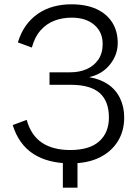

<svg xmlns="http://www.w3.org/2000/svg" viewBox="-20 -742 641 892"><path d="M308 17Q256 17 212.5 6Q169 -5 135 -27Q101 -49 77 -82.5Q53 -116 39 -161L104 -185Q124 -113 175 -79Q226 -45 306 -45Q396 -45 441 -85.5Q486 -126 486 -196Q486 -272 443 -310Q400 -348 309 -348H210V-406H305Q349 -406 383 -421Q417 -436 437 -465.5Q457 -495 457 -538Q457 -593 418 -626.5Q379 -660 313 -660Q270 -660 233 -646Q196 -632 168.5 -601Q141 -570 128 -521L63 -545Q77 -591 101 -624Q125 -657 157.5 -679Q190 -701 229 -711.5Q268 -722 311 -722Q380 -722 428 -700Q476 -678 501.5 -637.5Q527 -597 527 -542Q527 -488 491.5 -443Q456 -398 396 -384V-383Q445 -375 481.5 -350.5Q518 -326 537.5 -286Q557 -246 557 -196Q557 -133 527 -85Q497 -37 442 -10Q387 17 308 17ZM272 130V-21H340V130Z"/></svg>

Font: TikTok Sans 24pt Light
Style: Regular
Weight: 300
Version: Version 4.000